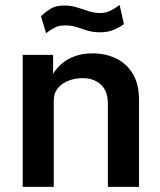

<svg xmlns="http://www.w3.org/2000/svg" viewBox="-20 -732 626 752"><path d="M69 0V-517H188V-443Q200 -463 220.8 -481.5Q241.5 -500 272 -511.5Q302.5 -523 343.5 -523Q391.5 -523 432.8 -504Q474 -485 499.2 -444.5Q524.5 -404 524.5 -340V0H402.5V-325.5Q402.5 -376.5 374.5 -401.2Q346.5 -426 304 -426Q275 -426 249 -416.2Q223 -406.5 206.8 -386.8Q190.5 -367 190.5 -337.5V0ZM160.5 -602 140.5 -668.5Q158 -685.5 178.8 -698Q199.5 -710.5 231 -710.5Q257.5 -710.5 281 -703.2Q304.5 -696 326.8 -688.5Q349 -681 371.5 -681Q396 -681 414.5 -691Q433 -701 448.5 -712.5L465.5 -637.5Q451 -626.5 427.5 -616Q404 -605.5 371.5 -605.5Q344 -605.5 322.2 -612.2Q300.5 -619 280 -625.8Q259.5 -632.5 235.5 -632.5Q210.5 -632.5 194.5 -624.2Q178.5 -616 160.5 -602Z"/></svg>

Font: Public Sans Thin SemiBold
Style: Regular
Weight: 600
Version: Version 2.001